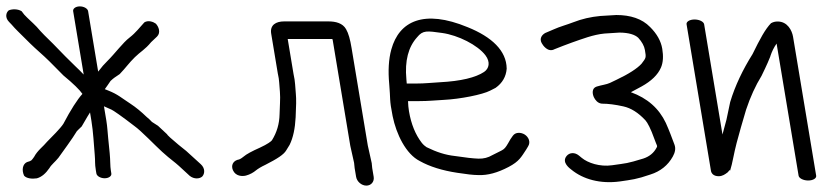

<svg xmlns="http://www.w3.org/2000/svg" viewBox="-34 -550 2624 601"><path d="M314.5 -7 312.9 -17C312 -22.1 311.3 -31.1 311 -43.1C310.9 -55.5 308.8 -79.6 304.7 -117C302.6 -135.9 302.4 -151.3 298.8 -173L291.4 -217.3C297.1 -214.8 306.5 -210.3 314.8 -206.9C320.1 -204.7 345.9 -187.1 386.5 -155.7C408.5 -140.2 452.3 -93.9 473.3 -75L492.2 -58.5C500.5 -51.5 508.6 -45 516.4 -39C526 -31.4 549.2 -8.9 560 0.6C573.3 11.1 590.1 10.3 598.9 2.7C607.1 -5.9 608.9 -22.9 594.4 -36.1L548 -78.3L547.5 -78.6C540.1 -84.3 532.4 -90.5 524.4 -97.2L505.2 -113.7C501.4 -116.6 496.3 -121.4 490.1 -127.7L489.4 -129.3L488.9 -129.8C480.9 -137.3 471.5 -146 460.6 -156.2L441.6 -168.4C436.7 -173.8 431.1 -179.1 424.5 -184.4C408.7 -199.8 390.9 -214.5 374.5 -225.2C345.3 -244.1 335.5 -254.4 305.1 -266.5L294.1 -270.9C296.1 -273.6 299.5 -278.2 302.5 -282.7L312.1 -296.7C322.9 -306.6 324 -306.8 340.7 -318.1C359.8 -337.9 369.8 -353.1 388.2 -371C405.5 -388.1 420 -394.8 439 -418L457.6 -435.6C469.9 -447.9 462.8 -466.5 453.7 -476C446.3 -481.6 430 -487.7 417.9 -480C402.9 -463.9 391.3 -447.8 372 -432.8C350.7 -416.7 326.1 -382.7 301.9 -358.8C292.6 -349.9 284.3 -340.3 273.3 -325.8L241.8 -515C240.5 -523.2 228.7 -530 215.9 -530C203.1 -530 193.6 -523.2 195 -515L228 -316.6C220 -325.1 210.5 -334.6 201.1 -343.4C182.6 -361.1 160.1 -383.8 132.3 -412.8L104.7 -440C96.1 -448.7 88.2 -457.4 80.9 -466C65.8 -481.6 53.5 -491.6 41.7 -504.4L34 -514.5L33.5 -515C21.2 -522.7 3.1 -521.8 -6.6 -517.6C-15.4 -510.4 -18.8 -495.1 -5.9 -481.7L2.5 -472.9C8.2 -466.2 15.2 -458.6 22.2 -451.8C38.6 -436.3 54.7 -418.7 74.6 -400.5L105.2 -372.8C125.3 -354.3 143.1 -334.8 164.4 -313.9C196 -287.9 215.6 -268.5 224 -256.1C207.9 -238.4 187.5 -206.5 164.3 -162.4C155.3 -148.3 127.7 -120.8 113.4 -106.4C102 -92.1 83.2 -79 72.8 -59C64 -47.2 66.1 -47.2 50.4 -42.6C36.7 -36.2 33.5 -17.9 41.3 -0.3C48.5 8.6 66.3 10.6 81.4 8.2C97 3.8 109.5 -7.6 120.8 -24C126.3 -34.1 139.1 -43.8 148.8 -56C162 -74.8 192.4 -115.5 207 -140L221.7 -154.2C227 -163.2 233.1 -173.6 239.8 -185.2C243.1 -191 245 -194 247.8 -198.1L252.2 -171.5C257.9 -137.1 259.7 -98 262.6 -64.9C264.5 -44.3 262.3 -39.2 266 -17L267.7 -7C269 1.2 280.8 8 293.6 8C306.4 8 315.9 1.2 314.5 -7Z M1135.7 3.5 1131.1 -24C1130.4 -27.9 1130 -32.5 1129.7 -37.9L1129.7 -38.8L1117.3 -94.5L1066.5 -399.7C1062.1 -426.4 1057 -445.5 1049.2 -458.8C1038.6 -477.5 1017 -483 994.2 -483H855.2C829.9 -483 810.3 -471.8 814.9 -444.5L835.9 -318.1L836.1 -317.6C840.4 -300 840.1 -283.8 842.2 -262.4C844.2 -241.3 841.3 -213.2 841.1 -192.1C840.5 -162.6 832.6 -135.6 817.3 -111C815.4 -107.9 803.4 -98.7 779.6 -87.8C754.5 -76.6 737.7 -67.7 728 -59.4C720.6 -53.2 714.6 -50.5 711.2 -50.1L710.2 -49.9L709.1 -49.6C695.3 -45 688.8 -32.2 695 -17.5C703.6 2.2 724.6 2.4 735.8 -0.4C748.8 -3.7 760.1 -10.8 766.2 -15.9C773.3 -21.7 783.5 -27.9 796.9 -34.2C833.4 -52.8 854.4 -66.1 862.1 -79.6C865.5 -85.5 868.8 -90.8 872 -95.7L872.3 -96.2L872.6 -96.7C883.5 -118.8 889.6 -147.6 891.4 -182.7C893.2 -217.2 893.6 -241 892.1 -255.7C890 -277.2 890.4 -294.4 884.8 -318.4L866.6 -428H1003.3C1004.4 -428 1004.9 -428 1006.3 -427.9C1006.3 -427.8 1006.8 -426.3 1007.5 -424.1L1062.5 -93.5L1074.4 -40.2C1074.6 -35.8 1075.4 -28.3 1076.1 -23.9L1080.7 3.5C1083.2 18.5 1097.7 31 1112.8 31C1127.8 31 1138.2 18.5 1135.7 3.5Z M1238.1 -301.6C1232.6 -359.9 1244.2 -403.1 1271.7 -433.5C1289.7 -455.8 1302.5 -453.4 1350 -446.8C1400.2 -439.8 1461.3 -409 1485.6 -376.8C1501.6 -355.5 1496.9 -335.3 1481.2 -324.8C1455.3 -307.5 1409.2 -295.9 1342.2 -292.5C1314.8 -291.1 1298.1 -288.5 1267.8 -288.5L1239.2 -288.5C1239 -290.8 1238.5 -296.7 1238.1 -301.6ZM1277 -233.5C1309.4 -233.5 1327.5 -236 1354.2 -237.3C1407.5 -239.9 1476.6 -254 1499.9 -266.1L1517.1 -274.9L1517.7 -275.3C1538.3 -289.9 1550.1 -310.1 1552 -334.7L1552.1 -335.2L1552 -335.7C1551.2 -391.1 1505.9 -434.3 1429.6 -465C1292.9 -521.5 1215.4 -484 1191 -395.5C1182.3 -364.4 1180.6 -327.7 1184.3 -287.5C1188.7 -238.4 1184.3 -239.7 1195 -186.5C1206.3 -130.8 1236.3 -67.7 1280.2 -45.8C1311 -28.4 1351.3 -16.1 1396.8 -9.2C1426.5 -4.5 1447.5 -2.1 1463 -2C1492.5 -0.7 1523.5 -9.3 1558.2 -27.5C1591.3 -44.9 1597.5 -58.4 1613 -81.7L1618.9 -91.6C1627.8 -105.4 1620.7 -121 1608.4 -128.9C1597.2 -135.9 1579.9 -137.4 1571.1 -124.8L1563.6 -114L1563.4 -113.6C1542.4 -76.3 1546.9 -85.4 1507.3 -64.5C1493.9 -56.5 1479.6 -53 1464.2 -53.4C1447.5 -53.9 1423.1 -56.6 1389.8 -61.7C1360.4 -64.9 1333 -73.7 1301.2 -89.3C1296.7 -92.1 1290.7 -97.2 1286 -103.3C1266.5 -128.6 1253 -161.3 1246.2 -201.7C1244.5 -212 1243.6 -221.6 1243.2 -233.5Z M1963.9 -431.7C1975.6 -418.9 1982.6 -405.9 1984.7 -393.6C1988.7 -369.3 1989 -369.8 1974.2 -350.6C1960.9 -335.8 1933.7 -318.2 1895.8 -300.3C1889.1 -297.1 1882.2 -293.8 1875.1 -290.4C1864.7 -285.5 1848.8 -283.8 1833.6 -279C1817.1 -273.7 1820.5 -255 1825 -245.6C1828.8 -237.6 1836.7 -226.8 1849.4 -225.6L1850 -225.5H1850.6C1869.4 -225.5 1891.7 -222.7 1917.6 -216.9C1940.8 -211.7 1963.6 -197.8 1986.3 -173.4C1992.7 -166.5 2003.2 -146.7 2014.2 -115.5C2022 -93.3 2025 -93.9 2021.1 -87.6L2020.9 -87.3L2020.8 -87C2012.3 -71.1 1998.6 -60 1980 -53.8C1926.2 -37.4 1929.7 -39.7 1881.7 -32.7C1843.7 -27.2 1805.9 -40.2 1787.3 -55.6L1778 -63.2C1764.8 -74 1748.7 -72.6 1739.8 -62C1722.4 -41.3 1750.8 -22 1754.7 -18.8C1790.9 10.9 1844.7 26.4 1906.7 17.9C1943.4 12.5 1958.1 11.4 2001.8 -3.7C2033.1 -13.5 2056.8 -32.5 2072 -59.9C2078.8 -72.1 2082 -84.7 2077.2 -97.4C2069.1 -118.9 2061 -141.3 2050.2 -165.2C2028.7 -210.7 1992.6 -242.6 1940.8 -261.4C1949.9 -266 1961.5 -272.2 1974.2 -279.3C2004.5 -296.1 2025.3 -315.7 2035.1 -338.9C2041.9 -354.9 2042.8 -374.5 2039 -397.3C2035 -421.7 2021.9 -444.6 2001 -465.3C1975.7 -491.5 1939.2 -503 1895.3 -503H1895L1845.3 -500C1814.9 -497.2 1787.1 -490.7 1760.5 -480.3C1750 -476.4 1739.6 -472.7 1729.4 -469.5C1706.8 -462.3 1693.6 -455.1 1673.8 -447.2L1673.2 -447L1672.7 -446.7C1663 -441.4 1653.6 -430.1 1661.5 -415.3C1665 -408.6 1681 -384.5 1702 -396.1L1729.3 -406.8C1737.4 -410.1 1746 -413.3 1755.6 -416.6C1788.4 -428 1822.3 -441.5 1858 -445L1904.9 -448C1934.6 -447.8 1953.4 -441.5 1963.9 -431.7Z M2115.1 -474 2191.5 -15C2192.6 -8.5 2198.5 1.9 2216.4 1.6C2227.4 1.3 2235.4 -4 2244.3 -11C2246 -13.1 2247.3 -14.8 2248.3 -16C2248.3 -16 2249.9 -17.6 2249.9 -17.6C2249.9 -17.6 2251.4 -16 2251.4 -16C2255 -27.5 2258.2 -40.5 2261 -55C2267.2 -86.5 2275.6 -118.3 2285.3 -151.6L2301.4 -206.6C2314.7 -246.5 2330.9 -281.9 2349.8 -312.6C2366.5 -346.7 2374.7 -366.3 2377.2 -373.1L2377.3 -373.4L2377.3 -374.1C2382.5 -389.4 2388.4 -401.4 2396.9 -413.6L2465.8 0C2467.2 8.2 2480.8 15 2495.8 15C2510.8 15 2522.2 8.2 2520.8 0L2448.4 -435C2445.2 -454 2431.4 -482.7 2400.1 -482.7C2392.9 -482.7 2385.9 -481 2380.8 -478C2380.8 -478 2380.4 -477.7 2380.4 -477.7C2380.4 -477.7 2380 -478 2380 -478C2361.5 -459.2 2344.9 -428.2 2321.6 -380.6C2291.6 -332.8 2267.1 -282.3 2251.6 -230.5L2240 -175.5C2235.5 -159.3 2231.5 -144.4 2227.5 -129L2170.1 -474C2168.7 -482.2 2155.1 -489 2140.1 -489C2125 -489 2113.7 -482.2 2115.1 -474Z"/></svg>

Font: MewTooHand
Style: BdCondLta
Weight: 400
Designer: Mew Too, Robert Jablonski
Version: Version 0.77